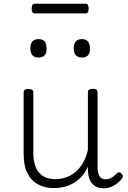

<svg xmlns="http://www.w3.org/2000/svg" viewBox="-20 -992 686 1031"><path d="M270 18Q222 18 185 -1.5Q148 -21 127.5 -61.5Q107 -102 107 -166V-496Q107 -505 113 -509.5Q119 -514 132 -514Q146 -514 152.5 -509.5Q159 -505 159 -496V-171Q159 -127 171.5 -95.5Q184 -64 210 -47Q236 -30 277 -30Q306 -30 333 -39Q360 -48 383 -66.5Q406 -85 424 -115Q442 -145 452 -186V-496Q452 -506 458.5 -510.5Q465 -515 479 -515Q492 -515 498 -510.5Q504 -506 504 -496V-93Q504 -73 508.5 -58.5Q513 -44 523 -36.5Q533 -29 547 -29Q557 -29 567 -32.5Q577 -36 587 -43Q597 -50 607 -61Q613 -67 620 -66.5Q627 -66 633 -59Q638 -54 639.5 -47Q641 -40 636 -34Q625 -19 609 -7Q593 5 575 12Q557 19 537 19Q517 19 502 13Q487 7 476 -5Q465 -17 459 -35Q453 -53 452 -76V-97Q437 -63 415.5 -41Q394 -19 370 -6Q346 7 320.5 12.5Q295 18 270 18ZM187 -683Q165 -683 154 -695.5Q143 -708 143 -732Q143 -757 154 -769.5Q165 -782 187 -782Q209 -782 219.5 -769.5Q230 -757 230 -732Q231 -707 219.5 -695Q208 -683 187 -683ZM420 -683Q398 -683 387 -695.5Q376 -708 376 -732Q376 -757 387 -769.5Q398 -782 420 -782Q441 -782 452 -769.5Q463 -757 463 -732Q464 -707 452.5 -695Q441 -683 420 -683ZM169 -920Q158 -920 154 -926.5Q150 -933 150 -945Q150 -958 154 -965Q158 -972 169 -972H437Q448 -972 452 -965Q456 -958 456 -945Q456 -933 452 -926.5Q448 -920 437 -920Z"/></svg>

Font: Playwrite US Modern ExtraLight
Style: Regular
Weight: 250
Designer: Veronika Burian, José Scaglione
Foundry: TypeTogether
Version: Version 1.003